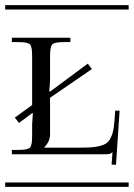

<svg xmlns="http://www.w3.org/2000/svg" viewBox="-29 -728 521 748"><path d="M-8.8 -708H472.2V-690.9H-8.8ZM-8.8 -17.1H472.2V0H-8.8ZM313 -480 329.1 -459 166 -347.2V-205.1Q166 -176.8 144 -154.8V-152.8H286.1Q316.9 -152.8 335.7 -154.8Q354.5 -156.7 370.8 -162.6Q387.2 -168.5 395.8 -180.2Q404.3 -191.9 409.7 -210.4Q415 -229 417 -257.8L419.9 -296.9H437L422.9 -85.9L405.8 -86.9L409.2 -134.8H408.2Q403.3 -129.9 398.2 -128.4Q393.1 -127 380.9 -127H17.1V-144H43.9Q79.1 -144 87.6 -152.8Q96.2 -161.6 96.2 -196.8V-244.1L99.1 -287.1H96.2L44.9 -249L28.8 -270L96.2 -318.8V-511.2Q96.2 -546.4 87.6 -555.2Q79.1 -564 43.9 -564H17.1V-581.1H245.1V-564H219.2Q184.1 -564 175 -555.2Q166 -546.4 166 -511.2V-415L163.1 -372.1L166 -371.1Z"/></svg>

Font: FoglihtenFr02
Style: Regular
Weight: 500
Version: Version 0.68